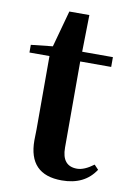

<svg xmlns="http://www.w3.org/2000/svg" viewBox="-82 -744 550 812"><g transform="rotate(10 193.0 -338.5)"><path d="M385 -55Q339 16 241 16Q98 16 98 -131Q98 -146 99 -178V-493H13V-526L106 -536L149 -693H235L232 -535H364V-493H231V-123Q231 -44 296 -44Q327 -44 367 -74Z"/></g></svg>

Font: `n[OS CN
Style: <[WOS[P|ûg*[NI>           
Weight: 700
Designer: Ryoko NISHIZUKA ¬âXZm¬º[P (kana & ideographs); Frank Grie√ühammer (Latin, Greek & Cyrillic); Wenlong ZHANG _ e¬á¬ü¬ô (b
Foundry: Adobe Systems Incorporated
Version: Version 1.00 April 7, 2017, initial release